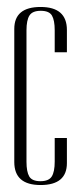

<svg xmlns="http://www.w3.org/2000/svg" viewBox="-20 -526 232 551"><path d="M21 -443Q21 -506 96.5 -506Q172 -506 172 -440V-376H137V-439Q137 -468 129 -481.5Q121 -495 97 -495Q73 -495 64.5 -481.5Q56 -468 56 -439V-62Q56 -33 64 -19.5Q72 -6 96 -6Q120 -6 128.5 -19.5Q137 -33 137 -62V-130H172V-58Q172 5 96.5 5Q21 5 21 -61Z"/></svg>

Font: Dorsa
Style: Regular
Weight: 400
Version: Version 1.002